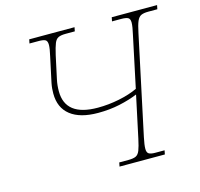

<svg xmlns="http://www.w3.org/2000/svg" viewBox="-104 -826 976 937"><g transform="rotate(-15 384.0 -357.0)"><path d="M387 0 391 -20H437Q462 -20 475 -26Q488 -32 495.5 -51Q503 -70 511 -108L556 -319Q515 -302 464 -291Q413 -280 355 -280Q264 -280 215.5 -318Q167 -356 167 -428Q167 -439 168 -452Q169 -465 172 -480L199 -606Q208 -645 208 -663Q208 -683 198 -688.5Q188 -694 164 -694H118L122 -714H351L347 -694H301Q277 -694 264 -688Q251 -682 243.5 -663.5Q236 -645 227 -606L202 -490Q196 -462 196 -432Q196 -305 360 -305Q414 -305 468 -316Q522 -327 562 -346L617 -606Q621 -623 623.5 -638.5Q626 -654 626 -664Q626 -683 615.5 -688.5Q605 -694 581 -694H535L539 -714H768L764 -694H718Q695 -694 682 -688Q669 -682 661 -663.5Q653 -645 645 -606L539 -108Q535 -89 533 -75Q531 -61 531 -51Q531 -32 541 -26Q551 -20 574 -20H620L616 0Z"/></g></svg>

Font: Noto Serif Thin
Style: Italic
Weight: 100
Italic angle: -12°
Designer: Monotype Design Team
Foundry: Monotype Imaging Inc.
Version: Version 2.014; ttfautohint (v1.8.4.7-5d5b)